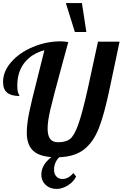

<svg xmlns="http://www.w3.org/2000/svg" viewBox="-25 -1020 801 1254"><path d="M464 -811H539L510 -1000H405ZM756 -748H615L548 -439C524 -331.7 503.2 -253.7 485.5 -205C467.8 -156.3 449.8 -125.2 431.5 -111.5C413.2 -97.8 387.7 -91 355 -91C330.3 -91 312.7 -98.5 302 -113.5C291.3 -128.5 286 -151 286 -181C286 -212.3 292 -253.7 304 -305C316 -356.3 340.3 -449.3 377 -584L421 -745C403.7 -748.3 387.7 -750 373 -750C309 -750 247.8 -737.7 189.5 -713C131.2 -688.3 84.2 -655.7 48.5 -615C12.8 -574.3 -5 -531 -5 -485C-5 -452.3 4 -428.8 22 -414.5C40 -400.2 66.7 -393 102 -393C102 -395 99.7 -400.7 95 -410C90.3 -419.3 88 -436.7 88 -462C88 -521.3 103.7 -570.8 135 -610.5C166.3 -650.2 209.7 -677.3 265 -692L232 -560L215 -492C192.3 -404 175.8 -335 165.5 -285C155.2 -235 150 -190.7 150 -152C150 -103.3 162.5 -65.8 187.5 -39.5C212.5 -13.2 253.7 2 311 6C267 39.3 245 77.7 245 121C245 147.7 254.3 169.8 273 187.5C291.7 205.2 315.3 214 344 214C369.3 214 394.3 206.2 419 190.5C443.7 174.8 461.3 155.7 472 133L455 110C432.3 136 408.3 149 383 149C366.3 149 353 143.5 343 132.5C333 121.5 328 106.7 328 88C328 72 331 57 337 43C343 29 351.3 17 362 7C430 4.3 484.2 -12.8 524.5 -44.5C564.8 -76.2 596.8 -122.2 620.5 -182.5C644.2 -242.8 667.3 -327.3 690 -436Z"/></svg>

Font: DonutKreme
Style: Regular
Weight: 400
Designer: Impallari Type
Foundry: Impallari Type
Version: Version 2.100